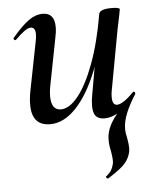

<svg xmlns="http://www.w3.org/2000/svg" viewBox="-48 -436 568 708"><g transform="rotate(-5 236.0 -82.0)"><path d="M61 -65Q61 -89 67 -119L102 -297Q105 -312 105 -322Q105 -348 88 -348Q78 -348 64 -338Q50 -328 31 -309Q29 -307 27 -307Q24 -307 22 -310.5Q20 -314 23 -317Q58 -358 83.5 -376.5Q109 -395 136 -395Q180 -395 180 -342Q180 -324 174 -297L143 -138Q137 -110 137 -90Q137 -38 173 -38Q204 -38 236.5 -78Q269 -118 297.5 -194.5Q326 -271 344 -376L360 -375Q340 -258 305 -170Q270 -82 224.5 -34.5Q179 13 129 13Q61 13 61 -65ZM323 231Q320 231 317.5 227.5Q315 224 318 222Q332 211 337.5 201Q343 191 346 178Q347 174 347 166Q347 155 343 131Q338 111 338 91Q338 79 339 73Q343 48 357 25Q371 2 406 -39L399 -19Q364 9 330 9Q308 9 298 -3Q288 -15 288 -41Q288 -60 292 -80L344 -376Q347 -394 391 -394Q421 -394 421 -387L417 -365Q407 -318 406 -312L365 -89Q363 -80 363 -66Q363 -37 381 -37Q391 -37 407 -47.5Q423 -58 442 -78Q444 -80 445 -80Q448 -80 450 -76.5Q452 -73 450 -70Q402 5 402 53Q402 70 407 90Q411 114 411 125Q411 150 395 173.5Q379 197 324 231Z"/></g></svg>

Font: Cormorant Garamond SemiBold
Style: Italic
Weight: 600
Italic angle: -10°
Designer: Christian Thalmann (Catharsis Fonts)
Foundry: Catharsis Fonts
Version: Version 4.000